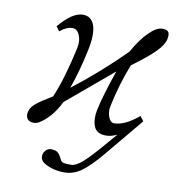

<svg xmlns="http://www.w3.org/2000/svg" viewBox="-73 -508 693 758"><g transform="rotate(10 273.0 -129.0)"><path d="M319.8 -83Q332 -141.1 367.7 -244.1L183.1 -88.9Q162.6 -45.9 132.3 -16.8Q102.1 12.2 82.5 12.2Q62.5 12.2 55.2 1Q47.9 -10.3 51.8 -26.9Q55.7 -44.9 74.7 -60.8Q93.8 -76.7 139.2 -104Q172.4 -181.6 199.7 -308.1Q206.1 -338.4 196.3 -360.6Q186.5 -382.8 167.5 -382.8Q144.5 -382.8 117.7 -360.8L104.5 -378.9Q157.2 -441.9 199.2 -441.9Q233.9 -441.9 245.6 -407.5Q257.3 -373 243.7 -308.1Q225.1 -219.7 199.7 -148.9Q306.6 -231.4 405.3 -330.1Q433.1 -380.9 463.9 -411.4Q494.6 -441.9 517.1 -441.9Q536.6 -441.9 542.5 -433.1Q548.3 -424.3 543.9 -403.8Q539.1 -381.8 512 -353.8Q484.9 -325.7 419.9 -277.8Q387.7 -196.3 368.7 -106Q363.8 -83 371.6 -62Q379.4 -41 394.5 -41Q435.5 -41 489.3 -85L491.7 -87.9L506.8 -68.8L379.9 84Q335 137.7 303 160.9Q271 184.1 233.9 184.1Q185.1 184.1 149.9 161.1Q133.3 148.4 137.7 127.9Q139.6 119.1 147.9 111.1Q156.2 103 167 103Q186 103 194.8 110.4Q203.6 117.7 211.9 136.2Q216.8 146 225.6 147.9Q234.4 149.9 255.9 149.9Q274.4 149.9 302 125.7Q329.6 101.6 394.5 24.9L415.5 1Q391.6 12.2 370.6 12.2Q333 12.2 322.3 -15.6Q311.5 -43.5 319.8 -83Z"/></g></svg>

Font: Linux Biolinum
Style: Italic
Weight: 400
Italic angle: -12°
Designer: Philipp H. Poll
Foundry: Philipp H. Poll
Version: Version 1.1.3 ; ttfautohint (v0.9)